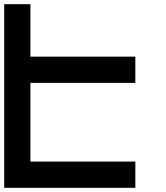

<svg xmlns="http://www.w3.org/2000/svg" viewBox="-20 -895 790 915"><path d="M0 -875H125V-625H625V-500H125V-125H625V0H0Z"/></svg>

Font: CraftyPE
Style: Regular
Weight: 400
Designer: Erek Butcher
Foundry: Haunted Coop
Version: Version 0.018;April 4, 2024;FontCreator 15.0.0.2962 64-bit